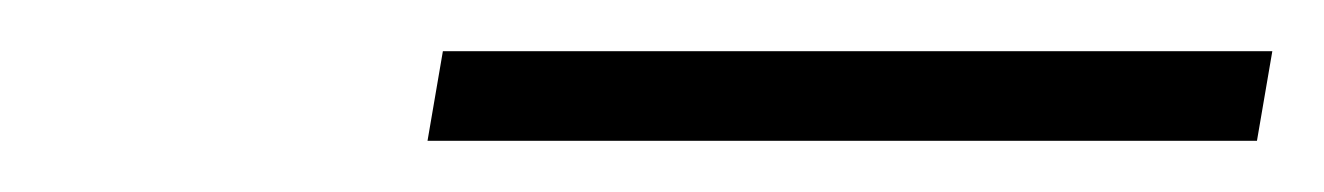

<svg xmlns="http://www.w3.org/2000/svg" viewBox="-20 -708 517 75"><path d="M477 -688 471 -653H147L153 -688Z"/></svg>

Font: Fz Poppins ExtLt
Style: Italic
Weight: 200
Italic angle: -10°
Designer: Ninad Kale (Devanagari), Jonny Pinhorn (Latin)
Foundry: Indian Type Foundry
Version: Vit hóa bi Vntype.Com & FontZin.Com